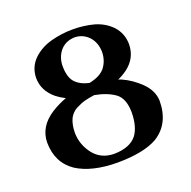

<svg xmlns="http://www.w3.org/2000/svg" viewBox="-108 -675 795 800"><g transform="rotate(-20 289.0 -275.0)"><path d="M495.1 -247.4C471.2 -270.6 445.3 -288.5 417.5 -301.1C413 -303 407.9 -304.9 402.4 -306.8C416.8 -313.1 430.5 -321 443.7 -330.6C477.4 -355.8 494.5 -388.8 495.1 -429.5C494.9 -461.7 484.3 -489.2 463.3 -512.1C443.2 -533 418.4 -547.7 388.9 -556.2C359.3 -564.1 328.3 -568.1 295.6 -568.1C263 -568.2 231 -564 199.6 -555.7C168 -547.4 140.9 -532.8 118.4 -511.8C95.3 -489.5 83.5 -462 83 -429.5C83.3 -391.4 99.6 -359.2 131.9 -332.8C143.5 -323.7 156.5 -315.6 170.8 -308.5C148.7 -300.7 126.5 -289.8 104.3 -276C58.3 -246.5 34.9 -208.4 34.2 -161.6C34.5 -101.7 57.1 -56.3 102 -25.6C146.4 2.8 205.9 17.2 280.7 17.6C359.2 17.4 418.7 5.7 459.3 -17.5C508.6 -48 533.5 -96.6 534.2 -163.5C533.9 -193.6 520.8 -221.6 495.1 -247.4ZM354.5 -369.2C339.9 -352.3 317 -340.7 285.5 -334.4C256.5 -340.5 235 -352.5 220.9 -370.4C209.8 -386 204.1 -406.7 203.7 -432.6V-443.9C205.3 -470.6 214.6 -492.7 231.5 -510.2C247.4 -525.6 267.2 -533.5 291.1 -534.2C314.5 -533.9 334.8 -525.2 351.9 -508.2C369.1 -489.8 377.9 -466.6 378.4 -438.5C378.2 -411.9 370.2 -388.8 354.5 -369.2ZM382.2 -61.4C362 -35.4 328.1 -22.1 280.7 -21.5C243.7 -21.8 214 -35.4 191.8 -62.2C168.8 -91.5 157.1 -123.8 156.6 -159.2C156.7 -183.4 160.8 -204 168.7 -221.1C175.9 -235.3 186.4 -246.4 200.3 -254.4C216.1 -262.6 229.8 -268.3 241.6 -271.5C253.3 -274.7 268.1 -277.5 285.9 -280C323 -273.3 353.1 -261.4 376.3 -244.3C397.2 -227.9 407.8 -199.8 408.3 -160.2C408.1 -117.8 399.4 -84.8 382.2 -61.4Z"/></g></svg>

Font: Bentham
Style: Bold
Weight: 700
Version: Version 002.001